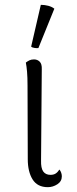

<svg xmlns="http://www.w3.org/2000/svg" viewBox="-20 -762 319 795"><path d="M178 13Q135 13 115 -19Q95 -51 95 -103L94 -408Q94 -442 92 -465Q90 -488 87 -503Q95 -509 102.5 -512.5Q110 -516 121 -516Q135 -516 144.5 -506.5Q154 -497 153 -475L150 -98Q149 -66 159 -52Q169 -38 189 -38Q202 -38 210.5 -43.5Q219 -49 226 -60Q231 -54 233.5 -46.5Q236 -39 236 -32Q236 -11 217.5 1Q199 13 178 13ZM139 -563Q133 -562 123 -563.5Q113 -565 109 -569L149 -742Q165 -742 180 -738Q195 -734 205 -726Z"/></svg>

Font: Arima Thin Light
Style: Regular
Weight: 300
Version: Version 1.100